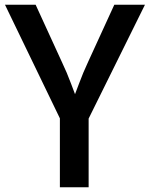

<svg xmlns="http://www.w3.org/2000/svg" viewBox="-20 -788 631 808"><path d="M232 0V-290L1 -768H130L240 -528Q262 -482 279 -436Q296 -390 314 -345H277Q296 -391 312.5 -436Q329 -481 351 -528L461 -768H590L353 -289V0Z"/></svg>

Font: Yaldevi ExtraLight SemiBold
Style: Regular
Weight: 600
Version: Version 1.100